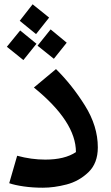

<svg xmlns="http://www.w3.org/2000/svg" viewBox="-20 -859 518 895"><path d="M23 -5 60 -133Q126 -115 191 -115Q282 -115 334 -150Q334 -292 138 -451L241 -537Q316 -463 376 -367Q436 -271 436 -172Q436 -98 392 -56Q348 -14 290 1Q232 16 180 16Q132 16 90.5 10Q49 4 23 -5ZM209 -777 148 -700 72 -762 132 -839ZM291 -660 231 -585 155 -646 216 -722ZM150 -655 89 -579 12 -641 74 -717Z"/></svg>

Font: FiraGO Medium
Style: Italic
Weight: 500
Italic angle: -8°
Designer: bBox Type GmbH
Foundry: bBox Type GmbH
Version: Version 1.001